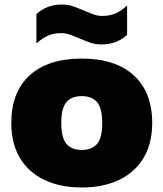

<svg xmlns="http://www.w3.org/2000/svg" viewBox="-20 -818 722 849"><path d="M341.5 11Q246 11 176 -22.5Q106 -56 68 -119.8Q30 -183.5 30 -274Q30 -411 111.2 -485Q192.5 -559 341.5 -559Q490 -559 571.5 -484.8Q653 -410.5 653 -274.5Q653 -183.5 614.8 -119.8Q576.5 -56 506.5 -22.5Q436.5 11 341.5 11ZM341.5 -155Q386 -155 409 -181.5Q432 -208 432 -274Q432 -340.5 408.8 -366.8Q385.5 -393 341.5 -393Q297 -393 274 -366.8Q251 -340.5 251 -274.5Q251 -208.5 273.8 -181.8Q296.5 -155 341.5 -155ZM428 -621.5Q401.5 -621.5 378 -629.8Q354.5 -638 333 -647.5Q312 -656.5 291.8 -664Q271.5 -671.5 250 -671.5Q218.5 -671.5 193.2 -660.8Q168 -650 141 -626V-755.5Q186 -798 255 -798Q281.5 -798 305 -789.5Q328.5 -781 350.5 -771.5Q371 -762.5 391.2 -755Q411.5 -747.5 433 -747.5Q464.5 -747.5 489.8 -758.2Q515 -769 542 -793.5V-664Q497 -621.5 428 -621.5Z"/></svg>

Font: Encode Sans Semi Expanded Black
Style: Regular
Weight: 900
Width: 6
Designer: Multiple Designers
Foundry: Impallari Type
Version: Version 3.000; ttfautohint (v1.8.3) -l 8 -r 50 -G 200 -x 14 